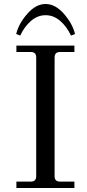

<svg xmlns="http://www.w3.org/2000/svg" viewBox="-20 -940 434 960"><path d="M208 -920Q257 -920 300 -870.5Q343 -821 355 -770L335 -762Q314 -807 281 -835.5Q248 -864 208 -864Q168 -864 135 -835.5Q102 -807 81 -762L61 -770Q73 -821 116 -870.5Q159 -920 208 -920ZM62 0V-32H134Q161 -32 161 -59V-653Q161 -680 134 -680H62V-712H352V-680H280Q253 -680 253 -653V-59Q253 -32 280 -32H352V0Z"/></svg>

Font: Old Standard TT
Style: Regular
Weight: 400
Designer: Alexey Kryukov <alexios@thessalonica.org.ru>
Version: Version 1.0